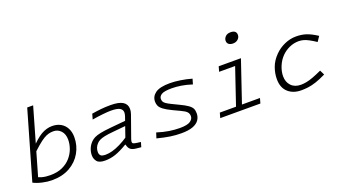

<svg xmlns="http://www.w3.org/2000/svg" viewBox="-59 -1249 3188 1793"><g transform="rotate(-20 1535.0 -353.0)"><path d="M298 -710 107 -46 72 -34H44L239 -710ZM84 -78Q110 -61 145.5 -51.5Q181 -42 227 -42Q297 -42 347.5 -65Q398 -88 431 -126Q464 -164 480 -209Q496 -254 496 -297Q496 -353 466 -385.5Q436 -418 391 -418Q367 -418 344 -412Q321 -406 293.5 -389.5Q266 -373 228 -340.5Q190 -308 136 -255L160 -325Q233 -405 287 -436.5Q341 -468 397 -468Q445 -468 481.5 -447.5Q518 -427 538 -389Q558 -351 558 -300Q558 -217 518 -146.5Q478 -76 404 -34Q330 8 226 8Q183 8 131.5 -3.5Q80 -15 44 -34Z M778 -45Q810 -45 846 -55Q882 -65 924 -85.5Q966 -106 1015 -139L984 -70H978Q911 -30 860 -12.5Q809 5 755 5Q696 5 674.5 -21.5Q653 -48 653 -84Q653 -115 665.5 -147.5Q678 -180 704 -206Q720 -222 742 -233Q764 -244 802.5 -252Q841 -260 904 -266L1083 -283L1068 -237L914 -222Q859 -217 827 -210Q795 -203 778 -194Q761 -185 750 -174Q732 -156 724 -136Q716 -116 716 -94Q716 -71 728.5 -58Q741 -45 778 -45ZM1051 -102Q1048 -93 1046.5 -86Q1045 -79 1045 -74Q1045 -62 1054.5 -57.5Q1064 -53 1083 -50L1127 -44L1113 3L1064 -2Q1024 -6 1006.5 -23Q989 -40 984 -70L989 -89L1070 -322Q1073 -332 1074.5 -340.5Q1076 -349 1076 -356Q1076 -385 1050 -400Q1024 -415 961 -415Q933 -415 884 -410Q835 -405 775 -395L790 -448Q838 -456 881.5 -460.5Q925 -465 977 -465Q1060 -465 1098.5 -440.5Q1137 -416 1137 -369Q1137 -358 1135 -345.5Q1133 -333 1128 -319Z M1708 -118Q1708 -81 1688 -52Q1668 -23 1625 -7Q1582 9 1511 9Q1456 9 1402 1Q1348 -7 1274 -26L1291 -79Q1354 -59 1409 -50.5Q1464 -42 1514 -42Q1589 -42 1618.5 -62.5Q1648 -83 1648 -112Q1648 -136 1633.5 -153Q1619 -170 1571 -192L1505 -223Q1451 -249 1424 -269.5Q1397 -290 1388 -309.5Q1379 -329 1379 -352Q1379 -404 1423 -436Q1467 -468 1568 -468Q1611 -468 1669 -459.5Q1727 -451 1782 -435L1767 -383Q1709 -402 1659 -409.5Q1609 -417 1568 -417Q1492 -417 1465.5 -400Q1439 -383 1439 -358Q1439 -342 1445 -330.5Q1451 -319 1467.5 -307.5Q1484 -296 1517 -280L1583 -248Q1636 -223 1662.5 -204Q1689 -185 1698.5 -166Q1708 -147 1708 -118Z M2213 -460H2272L2116 0H2057ZM2051 -460H2246L2232 -410H2037ZM1913 -50H2312L2298 0H1899ZM2250 -614Q2225 -614 2209 -626Q2193 -638 2193 -661Q2193 -683 2211 -702Q2229 -721 2263 -721Q2292 -721 2306 -709Q2320 -697 2320 -675Q2320 -650 2300.5 -632Q2281 -614 2250 -614Z M2831 -425Q2784 -425 2740 -405.5Q2696 -386 2663 -353Q2626 -316 2605 -265Q2584 -214 2584 -167Q2584 -108 2619 -71.5Q2654 -35 2715 -35Q2740 -35 2769.5 -40.5Q2799 -46 2837 -60Q2875 -74 2927 -98L2950 -51Q2893 -23 2849 -8.5Q2805 6 2769.5 10.5Q2734 15 2701 15Q2620 15 2570 -30.5Q2520 -76 2520 -161Q2520 -218 2541 -276Q2562 -334 2612 -384Q2654 -426 2709.5 -450.5Q2765 -475 2823 -475Q2880 -475 2926 -459.5Q2972 -444 3030 -406L2997 -357Q2959 -382 2931 -397Q2903 -412 2879.5 -418.5Q2856 -425 2831 -425Z"/></g></svg>

Font: Intel One Mono Light
Style: Italic
Weight: 300
Italic angle: -16°
Monospace: yes
Designer: Fred Shallcrass
Foundry: Frere-Jones Type LLC
Version: Version 1.004